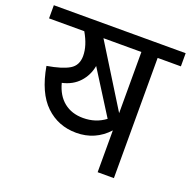

<svg xmlns="http://www.w3.org/2000/svg" viewBox="-143 -810 927 932"><g transform="rotate(20 320.5 -344.5)"><path d="M661 -621H541V0H457V-216Q391 -144 293 -144Q200 -144 135 -206Q70 -268 47 -400Q124 -413 161 -435Q198 -457 198 -506Q198 -559 162 -621H-20V-689H661ZM457 -621H261L457 -305ZM300 -223Q365 -223 414 -260L274 -482Q265 -432 232 -396Q199 -360 145 -348Q161 -287 201 -255Q241 -223 300 -223Z"/></g></svg>

Font: FiraGOUPP
Style: Medium
Weight: 400
Designer: bBox Type
Foundry: bBox Type GmbH
Version: Version 1.001